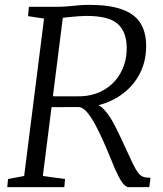

<svg xmlns="http://www.w3.org/2000/svg" viewBox="-20 -771 673 791"><path d="M10 0 13 -33.5 79.5 -46 161.5 -694.5 95.5 -704.5 99 -743H218Q239 -743 260.2 -745Q281.5 -747 303.2 -749Q325 -751 347 -751Q428.5 -751 480.2 -733.2Q532 -715.5 556.8 -678.5Q581.5 -641.5 582 -584Q583 -520 555.5 -467Q528 -414 477.2 -378.8Q426.5 -343.5 358 -331.5L368 -340Q387.5 -342 406.8 -322Q426 -302 442.8 -272.2Q459.5 -242.5 473 -213.2Q486.5 -184 495 -166Q514 -124.5 526.2 -99Q538.5 -73.5 548.2 -60.2Q558 -47 569.8 -42.8Q581.5 -38.5 600 -38.5L595 0H509.5Q501.5 0 491.5 -9.8Q481.5 -19.5 468 -45.2Q454.5 -71 436 -118Q421 -155 404.5 -192Q388 -229 371 -260.2Q354 -291.5 336.8 -310.8Q319.5 -330 303 -330Q301 -330 285.5 -330Q270 -330 249 -329.8Q228 -329.5 207.8 -329.5Q187.5 -329.5 175.5 -330L183 -374.5Q194.5 -374.5 215 -374.2Q235.5 -374 257.5 -374Q279.5 -374 296.5 -374.2Q313.5 -374.5 318 -374.5Q361 -377 395.5 -393.8Q430 -410.5 454 -438Q478 -465.5 490.5 -501.2Q503 -537 502 -578Q500.5 -641.5 464 -673.5Q427.5 -705.5 334.5 -705.5Q324.5 -705.5 300.2 -703.8Q276 -702 253.2 -699.5Q230.5 -697 223.5 -694.5L243 -731.5L156.5 -46L248 -33.5L245 0Z"/></svg>

Font: Merriweather 28pt Light
Style: Italic
Weight: 300
Italic angle: -7.8°
Version: Version 2.101